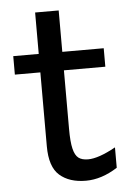

<svg xmlns="http://www.w3.org/2000/svg" viewBox="-50 -683 507 733"><g transform="rotate(-5 204.0 -316.5)"><path d="M250 12.2Q186.5 12.2 149.4 -20.3Q112.3 -52.7 112.3 -131.8V-415H14.6V-485.8H112.3V-644.5H202.6V-485.8H361.3V-415H202.6V-190.4Q202.6 -140.6 209 -114.5Q215.3 -88.4 228.5 -78.4Q241.7 -68.4 265.1 -68.4Q305.2 -68.4 371.1 -105V-26.9Q310.1 12.2 250 12.2Z"/></g></svg>

Font: Lesson One
Style: Regular
Weight: 400
Designer: But Ko, Victor Gaultney, Annie Olsen, Julie Remington, Don Collingsworth, Eric Hays, Becca Hirsbrunner
Version: Version 1.100